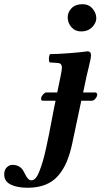

<svg xmlns="http://www.w3.org/2000/svg" viewBox="-115 -678 479 905"><path d="M293 -318.8 276.9 -242.2H334Q339.8 -242.2 341.8 -236.8Q344.7 -233.9 342.8 -229Q341.3 -219.7 333.5 -211.4Q325.7 -203.1 316.9 -203.1H268.1L225.1 0Q214.4 49.3 199 85.4Q183.6 121.6 159.4 149.9Q135.3 178.2 99.1 192.6Q63 207 15.1 207Q-33.7 207 -64.5 191.9Q-95.2 176.8 -95.2 144Q-95.2 123 -83.3 111.1Q-71.3 99.1 -56.2 99.1Q-38.1 99.1 -25.4 106.7Q-12.7 114.3 -6.3 125Q0 135.7 5.1 146.2Q10.3 156.7 17.1 164.3Q23.9 171.9 34.2 171.9Q43.9 171.9 53.5 160.9Q63 149.9 71.5 127.2Q80.1 104.5 87.2 80.8Q94.2 57.1 102.3 20.3Q110.4 -16.6 115.7 -43.5Q121.1 -70.3 128.9 -112.1Q136.7 -153.8 141.1 -175.8L147 -203.1H86.9Q76.7 -203.1 79.1 -216.8Q80.6 -224.6 88.6 -233.4Q96.7 -242.2 103 -242.2H154.8L170.9 -319.8Q176.8 -348.6 176.8 -358.9Q176.8 -379.4 159.2 -380.9L119.1 -383.8Q114.7 -390.1 115.5 -403.6Q116.2 -417 121.1 -422.9Q154.8 -422.9 213.4 -427.5Q272 -432.1 296.9 -436Q314 -436 314 -418Q314 -410.2 311 -395.5Q308.1 -380.9 302 -356.2Q295.9 -331.5 293 -318.8ZM204.1 -596.2Q204.1 -620.6 222.4 -639.4Q240.7 -658.2 273.9 -658.2Q303.2 -658.2 321 -637.5Q338.9 -616.7 338.9 -591.8Q338.9 -569.8 319.1 -549.8Q299.3 -529.8 268.1 -529.8Q239.3 -529.8 221.7 -549.8Q204.1 -569.8 204.1 -596.2Z"/></svg>

Font: Common Serif
Style: Bold Italic
Weight: 700
Italic angle: -12°
Designer: Philipp H. Poll, Khaled Hosny
Foundry: Stefan Peev, Context Ltd.
Version: Version 1.026